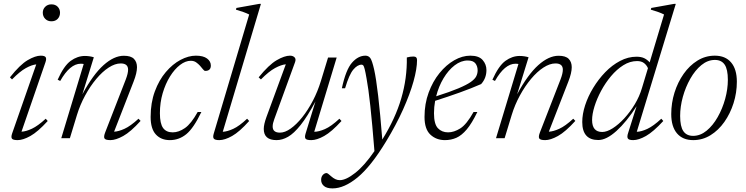

<svg xmlns="http://www.w3.org/2000/svg" viewBox="-20 -730 3942 1014"><path d="M206 -663Q206 -681.5 218.8 -694.2Q231.5 -707 251.5 -707Q272.5 -707 284.8 -694.2Q297 -681.5 297 -663Q297 -643.5 284.8 -630.5Q272.5 -617.5 251.5 -617.5Q231.5 -617.5 218.8 -630.5Q206 -643.5 206 -663ZM44 -25 171.5 -390Q147.5 -387.5 116 -370Q84.5 -352.5 43.5 -310.5L32.5 -321.5Q86 -389 126.5 -412.5Q167 -436 195 -436Q216 -436 221.2 -427.8Q226.5 -419.5 220 -401L93.5 -34.5Q117 -35.5 148.5 -50.2Q180 -65 221.5 -103L232 -91Q179.5 -33.5 140.5 -11.8Q101.5 10 73 10Q48.5 10 43 2Q37.5 -6 44 -25Z M298 -302.5 284.5 -309Q317.5 -382.5 353.2 -408.5Q389 -434.5 428.5 -434.5Q441.5 -434.5 454 -432.5Q466.5 -430.5 475.5 -427.5L415 -232Q471.5 -336.5 526.8 -386Q582 -435.5 634 -435.5Q671.5 -435.5 687.5 -419Q703.5 -402.5 703.5 -375Q703.5 -345 685.5 -299L582.5 -34.5Q606 -35.5 637.5 -49.8Q669 -64 711.5 -103L722.5 -91.5Q670 -33.5 630.8 -11.8Q591.5 10 563 10Q537 10 531.8 1Q526.5 -8 536 -32L644.5 -311Q656.5 -342.5 656.5 -362Q656.5 -395 617.5 -395Q587.5 -395 554 -373.2Q520.5 -351.5 488.5 -313.2Q456.5 -275 429.8 -226Q403 -177 386.5 -123L349 0H303.5L422 -392Q419.5 -392.5 416 -393Q412.5 -393.5 406.5 -393.5Q349.5 -393.5 298 -302.5Z M987.5 -409Q959.5 -409 930.8 -387Q902 -365 878 -326.5Q854 -288 839.2 -238Q824.5 -188 824.5 -132Q824.5 -77.5 841.2 -54.2Q858 -31 892 -31Q924 -31 956.8 -53.8Q989.5 -76.5 1024 -138.5H1043.5Q1002.5 -53 964 -21.5Q925.5 10 877 10Q830.5 10 803 -20Q775.5 -50 775.5 -112.5Q775.5 -187.5 797.8 -247.5Q820 -307.5 855.8 -349.5Q891.5 -391.5 933.5 -413.8Q975.5 -436 1014.5 -436Q1053.5 -436 1073.5 -421Q1093.5 -406 1093.5 -384Q1093.5 -355.5 1064 -355.5Q1058.5 -355.5 1052 -364Q1045.5 -372.5 1036.5 -382.5Q1027.5 -392.5 1015.8 -400.8Q1004 -409 987.5 -409Z M1296 -653.5Q1270 -666.5 1226 -679L1228.5 -688L1348.5 -709.5H1358L1156.5 -34Q1180 -35 1211.8 -49.5Q1243.5 -64 1285 -103L1296 -91Q1244.5 -33.5 1205.8 -11.8Q1167 10 1138 10Q1115.5 10 1109.2 2.2Q1103 -5.5 1109 -25Z M1594 -25 1646 -194Q1603 -114 1567.5 -69.5Q1532 -25 1501.2 -7.5Q1470.5 10 1440.5 10Q1373 10 1373 -49Q1373 -73 1387 -111.5L1489.5 -390.5Q1465 -388 1432.5 -370.5Q1400 -353 1358 -310.5L1346 -321.5Q1400 -388 1441.2 -412Q1482.5 -436 1511.5 -436Q1527 -436 1535.8 -427Q1544.5 -418 1538 -401L1428.5 -100.5Q1420 -78 1420 -62Q1420 -29.5 1458.5 -29.5Q1485 -29.5 1515.2 -51Q1545.5 -72.5 1575.8 -110.2Q1606 -148 1632 -197.5Q1658 -247 1675 -303L1712.5 -426H1758L1639.5 -34Q1663 -34 1696 -48.2Q1729 -62.5 1772.5 -103L1783.5 -91Q1731 -33.5 1692 -11.8Q1653 10 1624 10Q1599 10 1593.5 2.2Q1588 -5.5 1594 -25Z M1802.5 -264H1785.5Q1806.5 -362 1839 -399Q1871.5 -436 1910 -436Q1926 -436 1935.5 -423.5Q1945 -411 1956 -362.5Q1977 -269.5 1999 7Q2068 -104 2099.2 -210.5Q2130.5 -317 2128.5 -426.5Q2146 -431.5 2163.5 -431.5Q2182.5 -431.5 2182.5 -413Q2182.5 -367 2163.8 -300Q2145 -233 2108.8 -152Q2072.5 -71 2019 17Q1939 149 1868.5 207Q1798 265 1736 265Q1705.5 265 1690.8 252.2Q1676 239.5 1676 220Q1676 203.5 1685 193.8Q1694 184 1705 184Q1710.5 184 1729.5 201.5Q1739.5 210.5 1750.8 216Q1762 221.5 1774.5 221.5Q1807.5 221.5 1856.5 182.8Q1905.5 144 1957.5 68Q1946 -76 1935.8 -170.5Q1925.5 -265 1916 -315Q1910 -349.5 1906 -365Q1902 -380.5 1898.5 -384.5Q1895 -388.5 1889.5 -388.5Q1868 -388.5 1846 -362.5Q1824 -336.5 1802.5 -264Z M2501 -138.5Q2472 -78.5 2445 -46.5Q2418 -14.5 2390 -2.2Q2362 10 2330 10Q2284 10 2253 -19Q2222 -48 2222 -112.5Q2222 -182 2243.8 -241Q2265.5 -300 2301 -343.8Q2336.5 -387.5 2379 -411.8Q2421.5 -436 2464 -436Q2509 -436 2529 -413Q2549 -390 2549 -360Q2549 -317 2521 -286Q2469.5 -263.5 2407.5 -241.2Q2345.5 -219 2278 -197.5Q2272 -164.5 2272 -132Q2272 -74.5 2292.8 -52.8Q2313.5 -31 2346.5 -31Q2377.5 -31 2410.8 -51.8Q2444 -72.5 2481 -138.5ZM2450 -410.5Q2414.5 -410.5 2381.2 -385Q2348 -359.5 2322.2 -316.5Q2296.5 -273.5 2283.5 -221.5Q2357.5 -245 2401.2 -263.5Q2445 -282 2466.8 -297.5Q2488.5 -313 2495.5 -327.8Q2502.5 -342.5 2502.5 -358Q2502.5 -380 2490.8 -395.2Q2479 -410.5 2450 -410.5Z M2594 -302.5 2580.5 -309Q2613.5 -382.5 2649.2 -408.5Q2685 -434.5 2724.5 -434.5Q2737.5 -434.5 2750 -432.5Q2762.5 -430.5 2771.5 -427.5L2711 -232Q2767.5 -336.5 2822.8 -386Q2878 -435.5 2930 -435.5Q2967.5 -435.5 2983.5 -419Q2999.5 -402.5 2999.5 -375Q2999.5 -345 2981.5 -299L2878.5 -34.5Q2902 -35.5 2933.5 -49.8Q2965 -64 3007.5 -103L3018.5 -91.5Q2966 -33.5 2926.8 -11.8Q2887.5 10 2859 10Q2833 10 2827.8 1Q2822.5 -8 2832 -32L2940.5 -311Q2952.5 -342.5 2952.5 -362Q2952.5 -395 2913.5 -395Q2883.5 -395 2850 -373.2Q2816.5 -351.5 2784.5 -313.2Q2752.5 -275 2725.8 -226Q2699 -177 2682.5 -123L2645 0H2599.5L2718 -392Q2715.5 -392.5 2712 -393Q2708.5 -393.5 2702.5 -393.5Q2645.5 -393.5 2594 -302.5Z M3483 -91Q3430.5 -34 3391.8 -12Q3353 10 3324 10Q3301 10 3295.8 1.2Q3290.5 -7.5 3297 -27L3342 -169Q3288.5 -86 3235.5 -38.2Q3182.5 9.5 3140 9.5Q3055 9.5 3055 -85.5Q3055 -127 3070.2 -174Q3085.5 -221 3113 -266.2Q3140.5 -311.5 3176.5 -348.8Q3212.5 -386 3254.8 -408.2Q3297 -430.5 3341.5 -430.5Q3366.5 -430.5 3382.8 -422.5Q3399 -414.5 3411 -400.5L3487 -653.5Q3461.5 -666.5 3417 -679L3419.5 -688L3539.5 -709.5H3549L3343 -34Q3366.5 -34.5 3398.5 -49.2Q3430.5 -64 3472.5 -103ZM3107 -96Q3107 -33 3160.5 -33Q3185 -33 3215.8 -52.5Q3246.5 -72 3277 -105Q3307.5 -138 3332.5 -179.5Q3357.5 -221 3370.5 -265.5L3402 -370Q3394.5 -387 3380.8 -397.2Q3367 -407.5 3344.5 -407.5Q3307 -407.5 3272 -385.5Q3237 -363.5 3207 -327.8Q3177 -292 3154.5 -250Q3132 -208 3119.5 -167.5Q3107 -127 3107 -96Z M3755 -436Q3811 -436 3841.2 -400.2Q3871.5 -364.5 3871.5 -298.5Q3871.5 -240 3854 -185Q3836.5 -130 3805.5 -86Q3774.5 -42 3732.5 -16Q3690.5 10 3641 10Q3585.5 10 3555.2 -25.8Q3525 -61.5 3525 -127.5Q3525 -186 3542.2 -241Q3559.5 -296 3590.5 -340Q3621.5 -384 3663.5 -410Q3705.5 -436 3755 -436ZM3640.5 -12.5Q3678.5 -12.5 3711.8 -39.8Q3745 -67 3770.2 -111.5Q3795.5 -156 3809.8 -207.8Q3824 -259.5 3824 -308.5Q3824 -364 3807 -388.8Q3790 -413.5 3755.5 -413.5Q3717.5 -413.5 3684.2 -386.2Q3651 -359 3625.8 -314.5Q3600.5 -270 3586.2 -218.2Q3572 -166.5 3572 -117.5Q3572 -62 3589 -37.2Q3606 -12.5 3640.5 -12.5Z"/></svg>

Font: Newsreader Text Light
Style: Italic
Weight: 300
Italic angle: -17°
Designer: Hugues Gentile
Foundry: Production Type
Version: Version 1.001